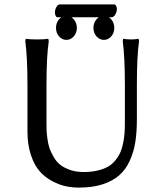

<svg xmlns="http://www.w3.org/2000/svg" viewBox="-20 -830 732 867"><path d="M543.9 -444.8Q543.9 -572.8 534.2 -644L536.1 -654.8Q554.7 -651.9 570.8 -651.9Q587.9 -651.9 606 -654.8L607.9 -644Q598.1 -577.6 598.1 -444.8V-291Q598.1 -233.9 591.1 -188.7Q584 -143.6 565.9 -104Q547.9 -64.5 518.6 -38.6Q489.3 -12.7 443.6 2.2Q397.9 17.1 336.9 17.1Q306.6 17.1 277.8 11.2Q249 5.4 216.6 -11.7Q184.1 -28.8 159.9 -55.7Q135.7 -82.5 119.9 -129.2Q104 -175.8 104 -235.8V-444.8Q104 -572.8 94.2 -644L96.2 -654.8Q114.3 -651.9 147 -651.9Q180.2 -651.9 198.2 -654.8L200.2 -644Q189.9 -574.2 189.9 -444.8V-269Q189.9 -252 190.4 -240.2Q190.9 -228.5 194.1 -204.1Q197.3 -179.7 203.1 -162.1Q209 -144.5 221.4 -122.6Q233.9 -100.6 251 -86.7Q268.1 -72.8 295.7 -63Q323.2 -53.2 357.9 -53.2Q393.1 -53.2 421.4 -60.1Q449.7 -66.9 468.8 -78.1Q487.8 -89.4 502 -107.2Q516.1 -125 523.9 -143.1Q531.7 -161.1 536.4 -185.3Q541 -209.5 542.5 -230Q543.9 -250.5 543.9 -276.9ZM246.6 -665.8Q232.9 -681.6 232.9 -704.1Q232.9 -726.6 246.6 -742.7Q260.3 -758.8 279.8 -758.8Q299.3 -758.8 313.2 -742.7Q327.1 -726.6 327.1 -704.1Q327.1 -681.6 313.2 -665.8Q299.3 -649.9 279.8 -649.9Q260.3 -649.9 246.6 -665.8ZM415.8 -665.8Q401.9 -681.6 401.9 -704.1Q401.9 -726.6 415.8 -742.7Q429.7 -758.8 449.2 -758.8Q468.8 -758.8 482.4 -742.7Q496.1 -726.6 496.1 -704.1Q496.1 -681.6 482.4 -665.8Q468.8 -649.9 449.2 -649.9Q429.7 -649.9 415.8 -665.8ZM483.9 -752H240.2Q234.4 -752 231.2 -758.8Q228 -765.6 228 -773.9Q228 -786.1 234.6 -798.1Q241.2 -810.1 250 -810.1H494.1Q501 -810.1 504.4 -803.5Q507.8 -796.9 507.8 -789.1Q507.8 -776.9 500.5 -764.4Q493.2 -752 483.9 -752Z"/></svg>

Font: Linear Smooth Low Contrast
Style: Regular
Weight: 500
Designer: Philipp H. Poll, Flanker
Foundry: Philipp H. Poll, reworked by Flanker
Version: Version 1.010 | FøM Fix